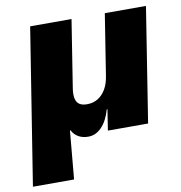

<svg xmlns="http://www.w3.org/2000/svg" viewBox="-95 -567 772 818"><g transform="rotate(-10 291.0 -157.5)"><path d="M-18 180 89 -495H268L222 -203Q218 -178 221.5 -160.5Q225 -143 237 -134.5Q249 -126 271 -126Q297 -126 317.5 -138.5Q338 -151 351.5 -174Q365 -197 370 -229L412 -495H590L512 0H338L352 -90H349Q335 -41 309.5 -15Q284 11 252 11Q227 11 209 0.5Q191 -10 182 -28L179 -29L160 180Z"/></g></svg>

Font: Nunito Sans 11pt Black
Style: Italic
Weight: 900
Italic angle: -9°
Version: Version 3.101;gftools[0.9.27]